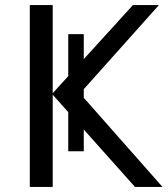

<svg xmlns="http://www.w3.org/2000/svg" viewBox="-20 -734 658 754"><path d="M309 -140H248V-600H309ZM618 0H510L187 -362V0H97V-714H187V-368L502 -714H604L294 -367Z"/></svg>

Font: Noto IKEA Latin
Style: Regular
Weight: 400
Designer: Monotype Design Team
Foundry: Monotype Imaging Inc.
Version: Version 1.0